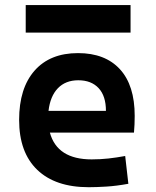

<svg xmlns="http://www.w3.org/2000/svg" viewBox="-20 -740 626 769"><path d="M335.4 9.8Q201.7 9.8 129.2 -59.8Q56.6 -129.4 56.6 -259.8Q56.6 -386.7 118.4 -457Q180.2 -527.3 292.5 -527.3Q400.9 -527.3 460.2 -462.9Q519.5 -398.4 519.5 -275.9Q519.5 -240.7 516.6 -209H179.7Q209 -101.6 347.2 -101.6Q381.3 -101.6 414.3 -105.2Q447.3 -108.9 481.4 -115.2L494.1 -3.9Q445.8 4.9 406 7.3Q366.2 9.8 335.4 9.8ZM174.3 -295.9H404.3Q404.3 -355.5 375 -387Q345.7 -418.5 293.5 -418.5Q242.7 -418.5 211.9 -386.7Q181.2 -355 174.3 -295.9ZM83 -609.4V-719.7H502.9V-609.4Z"/></svg>

Font: Cascadia Mono NF SemiBold
Style: Regular
Weight: 600
Monospace: yes
Designer: Aaron Bell
Foundry: Saja Typeworks
Version: Version 2404.023; ttfautohint (v1.8.4)